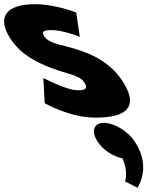

<svg xmlns="http://www.w3.org/2000/svg" viewBox="-226 -548 738 919"><path d="M-59 -528C-194 -528 -244.1 -468 -176.1 -363C-126.2 -286 -50.9 -250 18.6 -223C96 -193 153.9 -190 177.9 -153C199.9 -119 171.9 -116 146.9 -116C89.9 -116 -18.4 -175 -18.4 -175L-12 -54C-12 -54 106.7 15 230.7 15C335.7 15 458.2 -9 360.4 -160C292.4 -265 179.7 -303 98.1 -324C45.1 -338 3.9 -346 -13.6 -373C-29.1 -397 -17.7 -404 21.3 -404C75.3 -404 156 -372 156 -372L138.9 -488C138.9 -488 40 -528 -59 -528ZM270.9 40C320.9 40 386.8 80 419.2 130C479.4 223 461.7 299 432.4 351L372.3 320C372.3 320 390.1 275 360 210C316.2 201 267.1 170 241.2 130C208.8 80 222.9 40 270.9 40Z"/></svg>

Font: Hussar
Style: BdOpOblSeven
Weight: 700
Foundry: Cannot Into Space Fonts
Version: Version 2.00